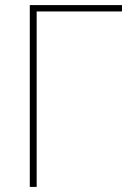

<svg xmlns="http://www.w3.org/2000/svg" viewBox="-20 -734 502 754"><path d="M459 -714V-689H124V0H97V-714Z"/></svg>

Font: Noto Sans Display Thin
Style: Regular
Weight: 250
Designer: Monotype Design Team
Foundry: Monotype Imaging Inc.
Version: Version 1.900